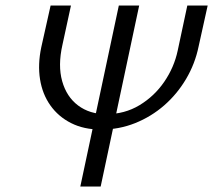

<svg xmlns="http://www.w3.org/2000/svg" viewBox="-20 -678 775 698"><path d="M347 -207Q285 -207 238.5 -230.5Q192 -254 163 -295Q134 -336 125.5 -390Q117 -444 130 -506L164 -658H238L207 -515Q190 -440 206 -383Q222 -326 264 -294.5Q306 -263 366 -263Q433 -263 487 -295.5Q541 -328 577 -380.5Q613 -433 626 -494L661 -658H735L702 -509Q689 -446 656.5 -391Q624 -336 577 -295Q530 -254 471.5 -230.5Q413 -207 347 -207ZM272 0 412 -658H486L346 0Z"/></svg>

Font: Ysabeau Infant Medium
Style: Italic
Weight: 500
Italic angle: -12°
Designer: Christian Thalmann (Catharsis Fonts)
Version: Version 2.001;gftools[0.9.30]; featfreeze: ss01,ss02,lnum